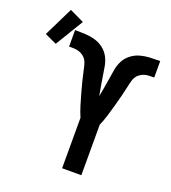

<svg xmlns="http://www.w3.org/2000/svg" viewBox="-289 -941 938 1051"><g transform="rotate(20 179.5 -415.5)"><path d="M194 0V-294Q181 -324 171.5 -355.5Q162 -387 153 -418.5Q144 -450 136 -482Q128 -514 121 -546V-547Q118 -560 114.5 -574Q111 -588 104 -600Q97 -612 85.5 -620.5Q74 -629 60.5 -633.5Q47 -638 32.5 -638.5Q18 -639 4 -639H3Q3 -639 3 -639Q3 -639 3 -639H2V-735H4Q4 -735 4.5 -735Q5 -735 5 -735H7Q7 -735 7 -735Q7 -735 7 -735Q35 -735 63 -733.5Q91 -732 118 -724.5Q145 -717 168 -699.5Q191 -682 204 -657.5Q217 -633 222 -605.5Q227 -578 231 -550.5Q235 -523 240 -495.5Q245 -468 250 -440Q255 -468 260 -495.5Q265 -523 269 -550.5Q273 -578 278 -605.5Q283 -633 296 -657.5Q309 -682 332 -699.5Q355 -717 382 -724.5Q409 -732 437 -733.5Q465 -735 493 -735Q493 -735 493 -735Q493 -735 493 -735H495Q495 -735 495.5 -735Q496 -735 496 -735H498V-639H497Q497 -639 497 -639Q497 -639 497 -639H496Q482 -639 467.5 -638.5Q453 -638 439.5 -633.5Q426 -629 414.5 -620.5Q403 -612 396 -600Q389 -588 385.5 -574Q382 -560 379 -547V-546Q372 -514 364 -482Q356 -450 347 -418.5Q338 -387 328.5 -355.5Q319 -324 306 -294V0ZM-72 -628 -141 -660 -57 -831 27 -791Z"/></g></svg>

Font: Iosevka SS08 Regular
Style: Bold
Weight: 700
Monospace: yes
Designer: Belleve Invis
Foundry: Belleve Invis
Version: Version 16.3.4; ttfautohint (v1.8.4)